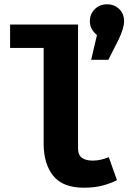

<svg xmlns="http://www.w3.org/2000/svg" viewBox="-20 -856 640 893"><path d="M343 -167Q343 -135 361 -122Q379 -109 411 -109Q431 -109 450 -113.5Q469 -118 486 -125L524 -18Q497 -4 459 6.5Q421 17 370 17Q272 17 227.5 -38.5Q183 -94 183 -188V-633H27V-742H343ZM404 -578 431 -693Q417 -704 407.5 -720Q398 -736 398 -758Q398 -790 420.5 -813Q443 -836 478 -836Q512 -836 534.5 -814Q557 -792 557 -758Q557 -740 550.5 -719Q544 -698 533 -675L484 -578Z"/></svg>

Font: Qzxlaeiskcpccdgjqmyffctclhy
Style: Regular
Weight: 700
Monospace: yes
Designer: Carrois Corporate & Edenspiekermann
Foundry: Carrois Corporate GbR & Edenspiekermann AG
Version: Version 2.001